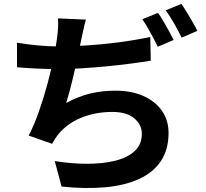

<svg xmlns="http://www.w3.org/2000/svg" viewBox="-20 -885 1040 971"><path d="M414.6 -785.9Q406.7 -759.6 401.6 -734Q396.6 -708.3 390.7 -684Q385.9 -660 379.6 -629Q373.2 -597.9 365.5 -563.5Q357.7 -529 349.6 -493.7Q341.5 -458.3 332.5 -425.3Q323.5 -392.2 314.6 -364.2Q376 -397.5 436 -412Q495.9 -426.4 563.1 -426.4Q644.4 -426.4 704.6 -399.8Q764.8 -373.2 798.6 -325.2Q832.4 -277.2 832.4 -212.5Q832.4 -128.8 793.9 -70.8Q755.3 -12.9 683.7 20Q612.2 52.9 512.8 62Q413.4 71.2 291.6 58.6L256.8 -70.4Q339.2 -57.1 417.8 -56.7Q496.5 -56.4 559.5 -71.4Q622.5 -86.4 659.9 -120Q697.3 -153.6 697.3 -209.1Q697.3 -253.7 659.3 -286.3Q621.2 -318.9 548.1 -318.9Q461.5 -318.9 388.8 -288.8Q316.1 -258.7 271.3 -201.3Q263.6 -190.9 257.2 -181Q250.7 -171 243.5 -157.8L125.2 -199.4Q153.4 -254.1 177.4 -322.8Q201.4 -391.4 220.2 -461.4Q238.9 -531.3 251.2 -591.9Q263.5 -652.4 268.3 -691.1Q272.6 -722.9 273.7 -745.2Q274.8 -767.4 273.1 -792ZM65.9 -668.9Q114.1 -660.8 170.1 -655.5Q226.1 -650.2 273 -650.2Q337 -650.2 414.2 -654.9Q491.3 -659.5 574.7 -670.2Q658.1 -680.9 740.1 -697.9L742.4 -578.1Q694.6 -570.4 636.2 -562.7Q577.7 -555 514.6 -549.1Q451.5 -543.2 389.9 -539.4Q328.3 -535.7 274 -535.7Q216.5 -535.7 163.9 -538.3Q111.3 -540.9 66.1 -544.9ZM779 -820.1Q792 -802.3 806.6 -777.1Q821.2 -752 835 -726.9Q848.8 -701.7 858.3 -682.9L778 -648.6Q768.2 -669.4 754.9 -694.1Q741.6 -718.8 727.5 -743.8Q713.5 -768.8 699.5 -787.6ZM897.3 -865.2Q910.6 -846.4 925.8 -821.2Q941 -795.9 955.3 -771.3Q969.7 -746.7 978.1 -729L898.6 -694.7Q883.2 -726.4 861 -765.6Q838.7 -804.7 818.1 -832.7Z"/></svg>

Font: Noto Sans HK Thin
Style: Regular
Weight: 100
Designer: Ryoko NISHIZUKA 西塚涼子 (kana, bopomofo & ideographs); Paul D. Hunt (Latin, Greek & Cyrillic); Sandoll Communications 산돌커뮤니
Foundry: Adobe
Version: Version 2.004-H2;hotconv 1.0.118;makeotfexe 2.5.65603